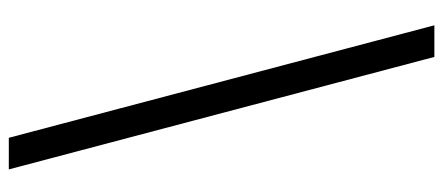

<svg xmlns="http://www.w3.org/2000/svg" viewBox="-298 -542 982 425"><g transform="rotate(90 192.5 -329.0)"><path d="M284.5 142 35.5 -800H105.5L354.5 142Z"/></g></svg>

Font: Trispace SemiCondensed Light
Style: Regular
Weight: 300
Width: 4
Designer: Tyler Finck
Foundry: Etcetera Type Company
Version: Version 1.210; ttfautohint (v1.8.3)